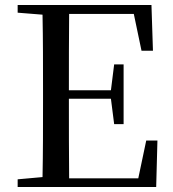

<svg xmlns="http://www.w3.org/2000/svg" viewBox="-20 -752 696 772"><path d="M549 -548H595L589 -732H51V-701L151 -693C153 -593 153 -493 153 -392V-339C153 -239 153 -138 151 -40L51 -31V0H608L613 -187H568L536 -35H258C257 -136 257 -238 257 -355H426L439 -253H477V-493H439L426 -389H257C257 -497 257 -598 258 -696H518Z"/></svg>

Font: Noto Serif JP Medium
Style: Regular
Weight: 500
Designer: Ryoko NISHIZUKA 西塚涼子 (kana & ideographs); Frank Grießhammer (Latin, Greek & Cyrillic); Wenlong ZHANG 张文龙 (bopomofo); San
Foundry: Adobe
Version: Version 2.001;hotconv 1.1.0;makeotfexe 2.6.0